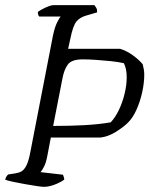

<svg xmlns="http://www.w3.org/2000/svg" viewBox="-27 -724 579 744"><path d="M143 0Q136 0 115.5 -3Q95 -6 70 -10.5Q45 -15 23.5 -19.5Q2 -24 -7 -28Q-3 -42 5 -48L31 -52Q45 -54 55.5 -59.5Q66 -65 75 -82Q84 -99 91 -137L178 -585Q185 -619 194.5 -637.5Q204 -656 208 -660H125Q123 -662 121 -667Q119 -672 120 -678Q125 -682 137 -688.5Q149 -695 161 -699.5Q173 -704 179 -704H339Q342 -700 346 -693.5Q350 -687 349 -676L308 -664Q283 -657 269.5 -641Q256 -625 246 -576L237 -535H438Q464 -527 487.5 -510Q511 -493 526 -475Q528 -467 530 -456.5Q532 -446 532 -435Q532 -403 524 -366.5Q516 -330 501.5 -298Q487 -266 468 -248Q451 -231 421 -212.5Q391 -194 362 -191H170L156 -118Q151 -92 143 -77Q135 -62 130 -57L217 -47Q218 -45 220 -38.5Q222 -32 222 -28Q207 -17 184.5 -8.5Q162 0 143 0ZM179 -236Q245 -236 300 -239Q355 -242 402 -250Q420 -269 434 -298.5Q448 -328 456 -361.5Q464 -395 464 -424Q464 -458 453 -479Q432 -484 403 -487Q374 -490 345 -492Q316 -494 294 -494Q250 -494 235.5 -473.5Q221 -453 215 -420Z"/></svg>

Font: Texturina 72pt 72pt Light
Style: Italic
Weight: 300
Italic angle: -11°
Designer: Guillermo Torres Carreño
Foundry: Omnibus-Type
Version: Version 1.002; ttfautohint (v1.8.3)